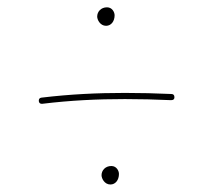

<svg xmlns="http://www.w3.org/2000/svg" viewBox="-20 -591 574 517"><path d="M84.5 -318.8C85 -314 87.9 -311.5 92.3 -311.5H93.8C169.9 -320.8 242.7 -324.2 316.4 -324.2C356.9 -324.2 398.4 -323.2 440.4 -321.3C446.8 -321.3 449.7 -323.7 449.7 -329.1C449.7 -335 446.8 -337.9 441.4 -337.9C399.4 -339.8 357.9 -340.8 316.4 -340.8C241.7 -340.8 169.4 -337.4 91.8 -328.1C86.9 -327.6 84.5 -324.7 84.5 -320.3V-318.8ZM241.7 -546.4C241.7 -538.1 249.5 -521.5 265.6 -521.5C279.3 -521.5 288.6 -533.7 288.6 -549.8C288.6 -558.1 282.2 -571.3 268.1 -571.3C252 -571.3 241.7 -559.6 241.7 -546.4ZM253.4 -119.1C253.4 -110.8 261.2 -94.2 277.3 -94.2C291 -94.2 300.3 -106.4 300.3 -122.6C300.3 -130.9 293.9 -144 279.8 -144C263.7 -144 253.4 -132.3 253.4 -119.1Z"/></svg>

Font: Mikhak Thin
Style: Regular
Weight: 100
Designer: Amin Abedi
Version: Version 3.2